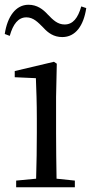

<svg xmlns="http://www.w3.org/2000/svg" viewBox="-25 -788 383 808"><path d="M-5 -645 16 -637C30 -687 52 -715 86 -715C116 -715 135 -694 158 -671C177 -650 201 -632 237 -632C293 -632 327 -680 338 -754L317 -761C303 -712 282 -685 247 -685C218 -685 199 -703 176 -727C156 -749 131 -768 95 -768C41 -768 6 -718 -5 -645ZM126 0H290V-28L213 -36C212 -92 211 -175 211 -229V-380L214 -520L202 -528L37 -489V-463L126 -459C128 -409 130 -356 130 -289V-229C130 -175 129 -92 127 -36L43 -28V0Z"/></svg>

Font: Harano Aji Mincho
Style: Regular
Weight: 400
Foundry: Masamichi Hosoda
Version: HaranoAjiMincho-Regular version 20230610;ttx 4.39.4